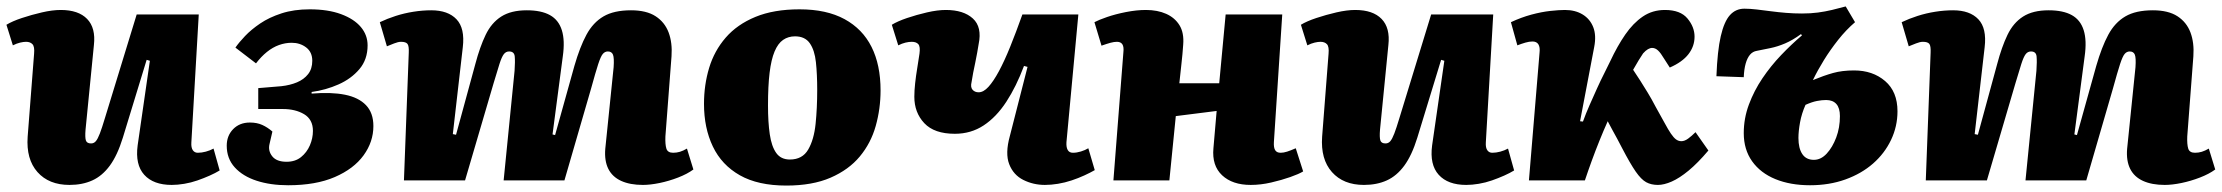

<svg xmlns="http://www.w3.org/2000/svg" viewBox="-21 -561 6908 597"><path d="M-1 -484Q17 -495 47 -505Q77 -515 109.5 -522.5Q142 -530 168 -530Q223 -530 250 -502Q277 -474 271 -421L245 -158Q243 -134 246 -124.5Q249 -115 262 -115Q271 -115 277 -122Q283 -129 289.5 -146Q296 -163 305 -193L404 -516H597L574 -118Q573 -102 578.5 -94Q584 -86 594 -86Q606 -86 619 -89.5Q632 -93 643 -99L662 -31Q649 -23 631 -15Q613 -7 593 0Q573 7 552 10.5Q531 14 513 14Q456 14 427.5 -17.5Q399 -49 407 -109L445 -372L435 -375L361 -133Q344 -78 320.5 -46Q297 -14 266 0Q235 14 195 14Q131 14 95.5 -26Q60 -66 65 -136L85 -394Q87 -416 80 -423.5Q73 -431 60 -431Q52 -431 41.5 -428.5Q31 -426 19 -420Z M875 15Q820 15 777 1Q734 -13 709 -40.5Q684 -68 684 -108Q684 -139 704 -159.5Q724 -180 756 -180Q778 -180 794.5 -172.5Q811 -165 826 -152L817 -113Q812 -92 825.5 -75Q839 -58 870 -58Q897 -58 915 -72.5Q933 -87 942.5 -109Q952 -131 952 -154Q952 -172 945 -185Q938 -198 924.5 -206Q911 -214 894.5 -218Q878 -222 859 -222H782V-287L854 -293Q881 -296 902.5 -305Q924 -314 937 -330.5Q950 -347 950 -372Q950 -399 931 -413.5Q912 -428 886 -428Q866 -428 846.5 -421Q827 -414 809 -399.5Q791 -385 775 -364L711 -413Q722 -429 741 -449Q760 -469 788 -488Q816 -507 854.5 -519.5Q893 -532 942 -532Q999 -532 1039.5 -517Q1080 -502 1101 -477Q1122 -452 1122 -420Q1122 -376 1096.5 -346Q1071 -316 1031.5 -298.5Q992 -281 948 -275V-270Q1009 -275 1051.5 -266.5Q1094 -258 1117 -234Q1140 -210 1140 -169Q1140 -120 1109.5 -78Q1079 -36 1020 -10.5Q961 15 875 15Z M1579 -341Q1581 -370 1579.5 -385.5Q1578 -401 1562 -401Q1552 -401 1545.5 -392.5Q1539 -384 1532 -362Q1525 -340 1514 -303L1425 0H1235L1250 -397Q1251 -418 1246 -424.5Q1241 -431 1226 -431Q1217 -431 1204.5 -426Q1192 -421 1182 -417L1160 -492Q1183 -503 1209.5 -511.5Q1236 -520 1264.5 -524.5Q1293 -529 1320 -529Q1372 -529 1398.5 -501Q1425 -473 1418 -414L1387 -144L1397 -142L1457 -362Q1471 -415 1489 -452.5Q1507 -490 1537.5 -509.5Q1568 -529 1617 -529Q1662 -529 1689 -514Q1716 -499 1726 -467Q1736 -435 1729 -386L1697 -143L1705 -141L1765 -356Q1782 -415 1802.5 -453Q1823 -491 1855.5 -510Q1888 -529 1941 -529Q1989 -529 2017.5 -510.5Q2046 -492 2058 -460Q2070 -428 2067 -386L2048 -137Q2047 -112 2051 -99Q2055 -86 2072 -86Q2083 -86 2093 -89Q2103 -92 2115 -99L2135 -34Q2116 -20 2087.5 -9Q2059 2 2030 8Q2001 14 1978 14Q1938 14 1910.5 1.5Q1883 -11 1870.5 -36Q1858 -61 1861 -98L1887 -352Q1889 -381 1885 -391Q1881 -401 1869 -401Q1860 -401 1853.5 -393.5Q1847 -386 1839 -361.5Q1831 -337 1817 -286L1734 0H1545Z M2424 16Q2336 16 2279.5 -16Q2223 -48 2195.5 -105.5Q2168 -163 2168 -238Q2168 -297 2184 -350Q2200 -403 2235.5 -444Q2271 -485 2328 -508.5Q2385 -532 2465 -532Q2549 -532 2605 -501.5Q2661 -471 2689 -415Q2717 -359 2717 -280Q2717 -223 2702 -169.5Q2687 -116 2652.5 -74.5Q2618 -33 2561.5 -8.5Q2505 16 2424 16ZM2435 -65Q2474 -65 2492 -96Q2510 -127 2515 -176Q2520 -225 2520 -281Q2520 -330 2516 -367.5Q2512 -405 2497 -426.5Q2482 -448 2451 -448Q2430 -448 2414 -437Q2398 -426 2387.5 -401Q2377 -376 2372 -335Q2367 -294 2367 -233Q2367 -181 2372.5 -143.5Q2378 -106 2392.5 -85.5Q2407 -65 2435 -65Z M2752 -484Q2770 -495 2799.5 -505Q2829 -515 2861.5 -522.5Q2894 -530 2920 -530Q2975 -530 3004 -503.5Q3033 -477 3022 -424Q3020 -412 3017.5 -397.5Q3015 -383 3011.5 -366.5Q3008 -350 3005 -335Q3002 -320 3000 -306Q2996 -290 3003 -282Q3010 -274 3022 -274Q3037 -274 3052.5 -291Q3068 -308 3085 -339.5Q3102 -371 3120 -415.5Q3138 -460 3158 -516H3332L3295 -119Q3294 -103 3299 -94.5Q3304 -86 3315 -86Q3327 -86 3340 -90Q3353 -94 3363 -100L3383 -32Q3369 -24 3350.5 -15.5Q3332 -7 3311 0Q3290 7 3268.5 10.5Q3247 14 3228 14Q3192 14 3161 -1.5Q3130 -17 3117 -50.5Q3104 -84 3119 -138L3174 -353L3163 -356Q3139 -292 3108 -244.5Q3077 -197 3037.5 -171Q2998 -145 2948 -145Q2884 -145 2853 -178Q2822 -211 2822 -260Q2822 -279 2824.5 -302Q2827 -325 2831 -349Q2835 -373 2838 -394Q2841 -416 2834.5 -423.5Q2828 -431 2814 -431Q2805 -431 2794.5 -428.5Q2784 -426 2772 -420Z M3762 -216 3635 -200 3615 0H3441L3472 -398Q3474 -415 3469 -423Q3464 -431 3452 -431Q3443 -431 3432 -428Q3421 -425 3404 -419L3382 -492Q3395 -499 3421 -508Q3447 -517 3480 -523.5Q3513 -530 3542 -530Q3578 -530 3605 -518Q3632 -506 3646.5 -482.5Q3661 -459 3658 -422Q3656 -392 3652.5 -362Q3649 -332 3646 -302H3770L3790 -516H3966L3940 -119Q3939 -102 3944 -94Q3949 -86 3961 -86Q3970 -86 3981 -89.5Q3992 -93 4008 -100L4031 -28Q4018 -20 3991 -10.5Q3964 -1 3931.5 6.5Q3899 14 3868 14Q3811 14 3779 -16Q3747 -46 3752 -100Z M4024 -484Q4042 -495 4072 -505Q4102 -515 4134.5 -522.5Q4167 -530 4193 -530Q4248 -530 4275 -502Q4302 -474 4296 -421L4270 -158Q4268 -134 4271 -124.5Q4274 -115 4287 -115Q4296 -115 4302 -122Q4308 -129 4314.5 -146Q4321 -163 4330 -193L4429 -516H4622L4599 -118Q4598 -102 4603.5 -94Q4609 -86 4619 -86Q4631 -86 4644 -89.5Q4657 -93 4668 -99L4687 -31Q4674 -23 4656 -15Q4638 -7 4618 0Q4598 7 4577 10.5Q4556 14 4538 14Q4481 14 4452.5 -17.5Q4424 -49 4432 -109L4470 -372L4460 -375L4386 -133Q4369 -78 4345.5 -46Q4322 -14 4291 0Q4260 14 4220 14Q4156 14 4120.5 -26Q4085 -66 4090 -136L4110 -394Q4112 -416 4105 -423.5Q4098 -431 4085 -431Q4077 -431 4066.5 -428.5Q4056 -426 4044 -420Z M4892 -184 4901 -183Q4910 -208 4921.5 -234Q4933 -260 4944.5 -285.5Q4956 -311 4967 -332.5Q4978 -354 4986 -371Q5008 -418 5032.5 -453.5Q5057 -489 5087 -509.5Q5117 -530 5156 -530Q5204 -530 5226 -503.5Q5248 -477 5248 -447Q5248 -417 5229 -392.5Q5210 -368 5171 -351L5153 -379Q5143 -396 5134.5 -404Q5126 -412 5116 -412Q5110 -412 5103 -408Q5096 -404 5088 -395Q5082 -386 5074.5 -374Q5067 -362 5057 -344Q5068 -328 5079 -310.5Q5090 -293 5102 -273.5Q5114 -254 5127 -229Q5144 -199 5155 -178.5Q5166 -158 5174.5 -145.5Q5183 -133 5190.5 -127.5Q5198 -122 5207 -122Q5217 -122 5228 -130Q5239 -138 5251 -150L5291 -93Q5258 -54 5229.5 -30.5Q5201 -7 5177 3.5Q5153 14 5134 14Q5113 14 5097.5 5.5Q5082 -3 5065 -27.5Q5048 -52 5023 -100Q5015 -116 5007.5 -129.5Q5000 -143 4993 -156Q4986 -169 4978 -184Q4965 -155 4952.5 -124Q4940 -93 4928.5 -61.5Q4917 -30 4907 0H4733L4766 -397Q4768 -414 4762.5 -423Q4757 -432 4744 -432Q4734 -432 4722 -428.5Q4710 -425 4697 -420L4677 -492Q4709 -507 4740.5 -515.5Q4772 -524 4799.5 -527Q4827 -530 4845 -530Q4877 -530 4900 -516Q4923 -502 4933 -476.5Q4943 -451 4936 -415Z M5616 -312Q5650 -326 5678.5 -334Q5707 -342 5744 -342Q5802 -342 5840.5 -309Q5879 -276 5879 -215Q5879 -168 5859 -126Q5839 -84 5803 -52.5Q5767 -21 5717 -3Q5667 15 5607 15Q5546 15 5499.5 -4Q5453 -23 5427 -59.5Q5401 -96 5401 -147Q5401 -193 5417 -236Q5433 -279 5459 -317.5Q5485 -356 5517 -389.5Q5549 -423 5582 -451L5579 -455Q5553 -436 5529.5 -426Q5506 -416 5484 -411.5Q5462 -407 5442 -403Q5429 -401 5420.5 -391Q5412 -381 5407 -363.5Q5402 -346 5401 -321L5316 -324Q5319 -403 5329.5 -448.5Q5340 -494 5358 -514Q5376 -534 5403 -534Q5420 -534 5441.5 -531.5Q5463 -529 5485.5 -526Q5508 -523 5532.5 -521Q5557 -519 5582 -519Q5609 -519 5631.5 -522Q5654 -525 5675 -530Q5696 -535 5718 -541L5747 -492Q5719 -468 5694.5 -437Q5670 -406 5650.5 -374.5Q5631 -343 5616 -312ZM5593 -235Q5581 -208 5576 -180.5Q5571 -153 5571 -132Q5571 -100 5583 -82Q5595 -64 5619 -64Q5641 -64 5659 -83.5Q5677 -103 5688.5 -133.5Q5700 -164 5700 -200Q5700 -225 5689 -237.5Q5678 -250 5657 -250Q5644 -250 5628.5 -247Q5613 -244 5593 -235Z M6311 -341Q6313 -370 6311.5 -385.5Q6310 -401 6294 -401Q6284 -401 6277.5 -392.5Q6271 -384 6264 -362Q6257 -340 6246 -303L6157 0H5967L5982 -397Q5983 -418 5978 -424.5Q5973 -431 5958 -431Q5949 -431 5936.5 -426Q5924 -421 5914 -417L5892 -492Q5915 -503 5941.5 -511.5Q5968 -520 5996.5 -524.5Q6025 -529 6052 -529Q6104 -529 6130.5 -501Q6157 -473 6150 -414L6119 -144L6129 -142L6189 -362Q6203 -415 6221 -452.5Q6239 -490 6269.5 -509.5Q6300 -529 6349 -529Q6394 -529 6421 -514Q6448 -499 6458 -467Q6468 -435 6461 -386L6429 -143L6437 -141L6497 -356Q6514 -415 6534.5 -453Q6555 -491 6587.5 -510Q6620 -529 6673 -529Q6721 -529 6749.5 -510.5Q6778 -492 6790 -460Q6802 -428 6799 -386L6780 -137Q6779 -112 6783 -99Q6787 -86 6804 -86Q6815 -86 6825 -89Q6835 -92 6847 -99L6867 -34Q6848 -20 6819.5 -9Q6791 2 6762 8Q6733 14 6710 14Q6670 14 6642.5 1.5Q6615 -11 6602.5 -36Q6590 -61 6593 -98L6619 -352Q6621 -381 6617 -391Q6613 -401 6601 -401Q6592 -401 6585.5 -393.5Q6579 -386 6571 -361.5Q6563 -337 6549 -286L6466 0H6277Z"/></svg>

Font: Literata 18pt ExtraBold
Style: Italic
Weight: 800
Italic angle: -2°
Designer: Latin by Veronika Burian and Jose Scaglione. Greek by Irene Vlachou. Cyrillic by Vera Evstafieva
Foundry: TypeTogether
Version: Version 3.103;gftools[0.9.29]